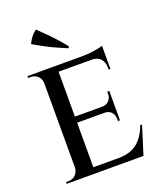

<svg xmlns="http://www.w3.org/2000/svg" viewBox="-148 -909 848 1005"><g transform="rotate(-20 276.0 -407.0)"><path d="M209 -600V0H118V-600ZM466 -34 473 0H207V-34ZM424 -316V-282H207V-316ZM469 -600V-566H207V-600ZM525 -157 476 0H317L350 -34Q397 -34 428.5 -49.5Q460 -65 481 -93Q502 -121 515 -157ZM424 -284V-217H413V-228Q413 -251 399.5 -266.5Q386 -282 360 -282V-284ZM424 -381V-314H360V-316Q386 -316 399.5 -332Q413 -348 413 -370V-381ZM469 -569V-487H459V-500Q459 -529 442 -547.5Q425 -566 395 -566V-569ZM469 -616V-590L358 -600Q389 -600 423 -605.5Q457 -611 469 -616ZM120 -64 131 0H48V-10Q48 -10 54.5 -10Q61 -10 62 -10Q86 -10 101.5 -26Q117 -42 118 -64ZM120 -537H118Q117 -560 101.5 -575Q86 -590 62 -590Q61 -590 54.5 -590Q48 -590 48 -590V-600H131ZM306 -671 299 -664Q270 -676 240 -689.5Q210 -703 180.5 -719Q151 -735 123 -751Q132 -771 144 -786.5Q156 -802 173 -814Q194 -794 217.5 -770.5Q241 -747 263.5 -722Q286 -697 306 -671Z"/></g></svg>

Font: Cinzel Eorzea
Style: Regular
Weight: 500
Designer: Natanael Gama
Version: Version 2.000